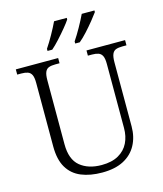

<svg xmlns="http://www.w3.org/2000/svg" viewBox="-134 -1030 969 1139"><g transform="rotate(-15 350.0 -460.5)"><path d="M352 10Q278 10 223.5 -12.5Q169 -35 139.5 -84.5Q110 -134 110 -215V-605Q110 -639 102 -655Q94 -671 78.5 -676.5Q63 -682 40 -682H14V-714H274V-682H248Q224 -682 208.5 -676.5Q193 -671 185.5 -654Q178 -637 178 -603V-210Q178 -117 228 -75.5Q278 -34 360 -34Q423 -34 464 -57.5Q505 -81 524.5 -121Q544 -161 544 -212V-605Q544 -639 536 -655Q528 -671 512.5 -676.5Q497 -682 474 -682H448V-714H685V-682H660Q636 -682 620.5 -676.5Q605 -671 597.5 -654Q590 -637 590 -603V-210Q590 -145 563 -95Q536 -45 483.5 -17.5Q431 10 352 10ZM394 -784Q415 -815 438 -856Q461 -897 477 -931H555V-921Q543 -904 520 -875.5Q497 -847 470.5 -818Q444 -789 422 -771H394ZM224 -784Q245 -815 268 -856Q291 -897 307 -931H385V-921Q374 -904 350.5 -875.5Q327 -847 300.5 -818Q274 -789 253 -771H224Z"/></g></svg>

Font: Noto Serif Armenian Light
Style: Regular
Weight: 300
Version: Version 2.007